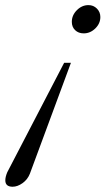

<svg xmlns="http://www.w3.org/2000/svg" viewBox="-159 -437 403 733"><path d="M160.6 -309.6Q140.6 -309.6 127.9 -321.8Q115.2 -334 115.2 -353.5Q115.2 -378.9 134.5 -398.2Q153.8 -417.5 178.7 -417.5Q197.8 -417.5 210.9 -404.3Q224.1 -391.1 224.1 -372.1Q224.1 -347.2 204.8 -328.4Q185.5 -309.6 160.6 -309.6ZM-110.8 275.9Q-138.7 275.9 -138.7 251.5Q-138.7 238.3 -131.3 220.7L85.9 -197.3H111.8L-44.9 226.1Q-53.7 248.5 -73 262.2Q-92.3 275.9 -110.8 275.9Z"/></svg>

Font: Elstob ExtraLight
Style: Italic
Weight: 200
Italic angle: -20°
Designer: Peter S. Baker
Version: Version 1.015